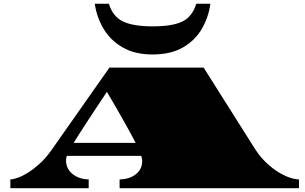

<svg xmlns="http://www.w3.org/2000/svg" viewBox="-20 -984 1596 1004"><path d="M34.2 0V-45.9Q48.3 -45.9 72.8 -54.4Q97.2 -63 126.5 -81.1Q155.8 -99.6 187.5 -128.2Q219.2 -156.7 248.5 -198.2L552.2 -630.4H1044.9L1311 -209Q1338.9 -165 1371.6 -134Q1404.3 -103 1436.5 -83.5Q1468.3 -64 1496.3 -54.9Q1524.4 -45.9 1543.5 -45.9V0H605.5V-45.9Q635.3 -45.9 662.4 -56.6Q689.5 -67.4 706.5 -88.9Q723.6 -110.4 723.6 -142.1Q723.6 -152.8 718.8 -168.9H329.6Q325.2 -157.2 325.2 -146.5Q325.2 -113.8 342.5 -91.3Q359.9 -68.8 387 -57.4Q414.1 -45.9 443.8 -45.9V0ZM365.2 -236.8H689.5Q679.2 -256.3 665.5 -282Q651.9 -307.6 633.3 -340.3Q614.7 -373 591.6 -413.6Q568.4 -454.1 539.1 -503.9Q505.9 -453.6 478.5 -412.6Q451.2 -371.6 429.7 -338.4Q408.7 -305.7 392.6 -280.8Q376.5 -255.9 365.2 -236.8ZM777.8 -699.2Q684.1 -699.2 620.4 -736.6Q556.6 -773.9 521 -834.5Q485.4 -895 475.6 -964.4H549.3Q570.3 -896.5 624 -871.3Q677.7 -846.2 777.8 -846.2Q881.3 -846.2 933.3 -871.3Q985.4 -896.5 1006.3 -964.4H1080.1Q1070.8 -894.5 1035.9 -834Q1001 -773.4 937.3 -736.3Q873.5 -699.2 777.8 -699.2Z"/></svg>

Font: Asset
Style: Regular
Weight: 400
Version: Version 1.003; ttfautohint (v1.8.4.7-5d5b)